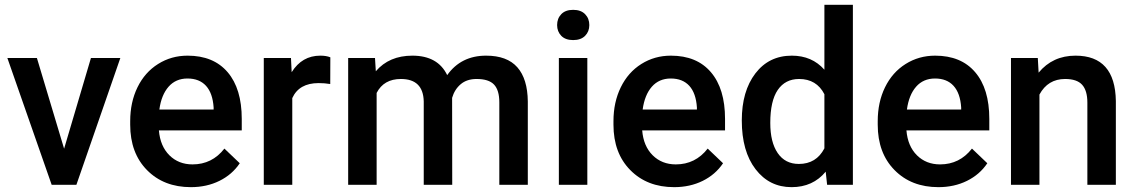

<svg xmlns="http://www.w3.org/2000/svg" viewBox="-20 -770 4729 800"><path d="M247.1 -150.4 358.9 -528.3H481.4L298.3 0H195.3L10.7 -528.3H133.8Z M775.4 9.8Q662.6 9.8 592.5 -61.3Q522.5 -132.3 522.5 -250.5V-265.1Q522.5 -344.2 553 -406.5Q583.5 -468.8 638.7 -503.4Q693.8 -538.1 761.7 -538.1Q869.6 -538.1 928.5 -469.2Q987.3 -400.4 987.3 -274.4V-226.6H642.1Q647.5 -161.1 685.8 -123Q724.1 -85 782.2 -85Q863.8 -85 915 -150.9L979 -89.8Q947.3 -42.5 894.3 -16.4Q841.3 9.8 775.4 9.8ZM761.2 -442.9Q712.4 -442.9 682.4 -408.7Q652.3 -374.5 644 -313.5H870.1V-322.3Q866.2 -381.8 838.4 -412.4Q810.5 -442.9 761.2 -442.9Z M1356 -419.9Q1332.5 -423.8 1307.6 -423.8Q1226.1 -423.8 1197.8 -361.3V0H1079.1V-528.3H1192.4L1195.3 -469.2Q1238.3 -538.1 1314.5 -538.1Q1339.8 -538.1 1356.4 -531.2Z M1542.5 -528.3 1545.9 -473.1Q1601.6 -538.1 1698.2 -538.1Q1804.2 -538.1 1843.3 -457Q1900.9 -538.1 2005.4 -538.1Q2092.8 -538.1 2135.5 -489.7Q2178.2 -441.4 2179.2 -347.2V0H2060.5V-343.8Q2060.5 -394 2038.6 -417.5Q2016.6 -440.9 1965.8 -440.9Q1925.3 -440.9 1899.7 -419.2Q1874 -397.5 1863.8 -362.3L1864.3 0H1745.6V-347.7Q1743.2 -440.9 1650.4 -440.9Q1579.1 -440.9 1549.3 -382.8V0H1430.7V-528.3Z M2427.2 0H2308.6V-528.3H2427.2ZM2301.3 -665.5Q2301.3 -692.9 2318.6 -710.9Q2335.9 -729 2368.2 -729Q2400.4 -729 2418 -710.9Q2435.5 -692.9 2435.5 -665.5Q2435.5 -638.7 2418 -620.8Q2400.4 -603 2368.2 -603Q2335.9 -603 2318.6 -620.8Q2301.3 -638.7 2301.3 -665.5Z M2789.1 9.8Q2676.3 9.8 2606.2 -61.3Q2536.1 -132.3 2536.1 -250.5V-265.1Q2536.1 -344.2 2566.7 -406.5Q2597.2 -468.8 2652.3 -503.4Q2707.5 -538.1 2775.4 -538.1Q2883.3 -538.1 2942.1 -469.2Q3001 -400.4 3001 -274.4V-226.6H2655.8Q2661.1 -161.1 2699.5 -123Q2737.8 -85 2795.9 -85Q2877.4 -85 2928.7 -150.9L2992.7 -89.8Q2960.9 -42.5 2908 -16.4Q2855 9.8 2789.1 9.8ZM2774.9 -442.9Q2726.1 -442.9 2696 -408.7Q2666 -374.5 2657.7 -313.5H2883.8V-322.3Q2879.9 -381.8 2852.1 -412.4Q2824.2 -442.9 2774.9 -442.9Z M3070.8 -268.1Q3070.8 -390.1 3127.4 -464.1Q3184.1 -538.1 3279.3 -538.1Q3363.3 -538.1 3415 -479.5V-750H3533.7V0H3426.3L3420.4 -54.7Q3367.2 9.8 3278.3 9.8Q3185.5 9.8 3128.2 -64.9Q3070.8 -139.6 3070.8 -268.1ZM3189.5 -257.8Q3189.5 -177.2 3220.5 -132.1Q3251.5 -86.9 3308.6 -86.9Q3381.3 -86.9 3415 -151.9V-377.4Q3382.3 -440.9 3309.6 -440.9Q3252 -440.9 3220.7 -395.3Q3189.5 -349.6 3189.5 -257.8Z M3890.1 9.8Q3777.3 9.8 3707.3 -61.3Q3637.2 -132.3 3637.2 -250.5V-265.1Q3637.2 -344.2 3667.7 -406.5Q3698.2 -468.8 3753.4 -503.4Q3808.6 -538.1 3876.5 -538.1Q3984.4 -538.1 4043.2 -469.2Q4102.1 -400.4 4102.1 -274.4V-226.6H3756.8Q3762.2 -161.1 3800.5 -123Q3838.9 -85 3897 -85Q3978.5 -85 4029.8 -150.9L4093.8 -89.8Q4062 -42.5 4009 -16.4Q3956.1 9.8 3890.1 9.8ZM3876 -442.9Q3827.1 -442.9 3797.1 -408.7Q3767.1 -374.5 3758.8 -313.5H3984.9V-322.3Q3981 -381.8 3953.1 -412.4Q3925.3 -442.9 3876 -442.9Z M4304.2 -528.3 4307.6 -467.3Q4366.2 -538.1 4461.4 -538.1Q4626.5 -538.1 4629.4 -349.1V0H4510.7V-342.3Q4510.7 -392.6 4489 -416.7Q4467.3 -440.9 4418 -440.9Q4346.2 -440.9 4311 -376V0H4192.4V-528.3Z"/></svg>

Font: Vazir Medium FD
Style: Medium-FD
Weight: 500
Designer: Saber Rastikerdar
Foundry: Saber Rastikerdar
Version: Version 30.0.0